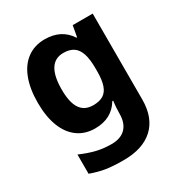

<svg xmlns="http://www.w3.org/2000/svg" viewBox="-184 -688 1001 1060"><g transform="rotate(-30 316.5 -158.0)"><path d="M91.8 208V85.4Q148.9 109.9 192.4 119.9Q235.8 129.9 284.2 129.9Q343.3 129.9 374.5 97.9Q405.8 65.9 405.8 5.4Q405.8 -31.7 411.1 -73.7H405.8Q356 9.8 249.5 9.8Q186 9.8 139.9 -23.7Q93.8 -57.1 69.3 -120.1Q44.9 -183.1 44.9 -271Q44.9 -360.4 69.6 -424.3Q94.2 -488.3 141.1 -522.2Q188 -556.2 252.4 -556.2Q357.9 -556.2 409.7 -476.1H413.6L426.3 -546.4H553.7V1Q553.7 116.7 487.3 178.5Q420.9 240.2 297.9 240.2Q231 240.2 187 233.4Q143.1 226.6 91.8 208ZM416 -258.8V-276.4Q416 -335 404.3 -370.6Q392.6 -406.2 368.2 -422.9Q343.8 -439.5 303.7 -439.5Q250 -439.5 222.9 -396.5Q195.8 -353.5 195.8 -268.6Q195.8 -185.5 222.7 -146Q249.5 -106.4 304.2 -106.4Q344.7 -106.4 368.9 -121.6Q393.1 -136.7 404.5 -169.9Q416 -203.1 416 -258.8Z"/></g></svg>

Font: Viking Open Sans
Style: Bold
Weight: 700
Foundry: Ascender Corporation
Version: Version 2.001